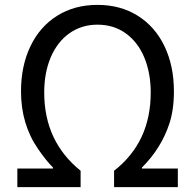

<svg xmlns="http://www.w3.org/2000/svg" viewBox="-20 -766 798 786"><path d="M51 -76H197V-80Q169 -108 136 -156Q66 -257 66 -392Q66 -496 104.5 -576.5Q143 -657 214 -701.5Q285 -746 379 -746Q473 -746 544 -701.5Q615 -657 653.5 -576.5Q692 -496 692 -392Q692 -316 673 -259Q640 -159 561 -80V-76H708V0H447V-67Q597 -184 597 -387Q597 -467 571 -530Q545 -593 495.5 -629Q446 -665 379 -665Q314 -665 264.5 -630Q215 -595 188 -532Q161 -469 161 -387Q161 -187 310 -67V0H51Z"/></svg>

Font: Merged Yaku Han JP
Style: Regular
Weight: 400
Designer: Ryoko NISHIZUKA 西塚涼子 (kana, bopomofo & ideographs); Paul D. Hunt (Latin, Greek & Cyrillic); Sandoll Communications 산돌커뮤니
Foundry: Adobe
Version: Version 2.004